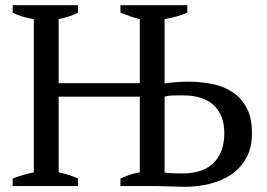

<svg xmlns="http://www.w3.org/2000/svg" viewBox="-20 -720 1034 743"><path d="M446 0V-29Q466 -38 483 -44Q500 -50 521 -53V-346H207V-53Q227 -49 246 -43Q265 -37 282 -29V0H29V-29Q69 -45 111 -53V-646Q64 -653 29 -671V-700H282V-671Q265 -662 246 -656Q227 -650 207 -646V-398H521V-646Q501 -651 483.5 -657Q466 -663 446 -671V-700H705V-671Q686 -663 664 -656.5Q642 -650 617 -646V-397Q635 -400 661 -402Q687 -404 707 -404Q756 -404 801 -395Q846 -386 880 -363.5Q914 -341 934.5 -302.5Q955 -264 955 -205Q955 -147 932.5 -107.5Q910 -68 873 -43.5Q836 -19 789 -8Q742 3 693 3Q688 3 673.5 2.5Q659 2 641 1.5Q623 1 603 0.5Q583 0 568 0ZM686 -351Q662 -351 646.5 -350.5Q631 -350 617 -346V-53Q622 -51 631.5 -50.5Q641 -50 652 -49.5Q663 -49 673 -49Q683 -49 688 -49Q723 -49 752.5 -58Q782 -67 803 -86Q824 -105 836 -134.5Q848 -164 848 -205Q848 -274 807.5 -312.5Q767 -351 686 -351Z"/></svg>

Font: PT Serif
Style: Regular
Weight: 400
Designer: A.Korolkova, O.Umpeleva, V.Yefimov
Foundry: ParaType Ltd
Version: Version 1.000W OFL; ttfautohint (v1.6)